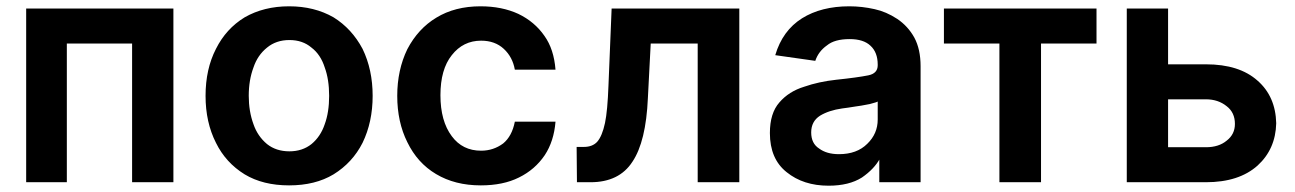

<svg xmlns="http://www.w3.org/2000/svg" viewBox="-20 -575 4108 609"><path d="M530 -548V3H399V-437H192V3H63V-548Z M756 -22Q696 -59 665 -122Q632 -187 632 -271Q632 -356 665 -420Q697 -484 756 -520Q817 -555 897 -555Q977 -555 1038 -520Q1096 -484 1130 -420Q1162 -354 1162 -271Q1162 -188 1130 -122Q1098 -59 1038 -22Q980 13 897 13Q814 13 756 -22ZM968 -118Q997 -142 1010 -181Q1024 -219 1024 -271Q1024 -323 1010 -361Q997 -402 968 -424Q940 -448 898 -448Q856 -448 827 -424Q797 -400 784 -361Q769 -321 769 -271Q769 -222 784 -181Q797 -143 827 -118Q856 -95 898 -95Q939 -95 968 -118Z M1363 -23Q1304 -58 1272 -124Q1240 -188 1240 -271Q1240 -353 1272 -419Q1306 -484 1364 -519Q1423 -555 1504 -555Q1572 -555 1624 -531Q1676 -506 1707 -461Q1737 -419 1742 -354H1613Q1606 -394 1578 -420Q1550 -446 1506 -446Q1449 -446 1413 -400Q1377 -355 1377 -273Q1377 -191 1413 -143Q1447 -97 1506 -97Q1545 -97 1576 -120Q1604 -143 1613 -189H1742Q1737 -127 1708 -83Q1677 -37 1626 -12Q1576 13 1505 13Q1423 13 1363 -23Z M1832 -109Q1859 -109 1874 -125Q1890 -143 1899 -185Q1907 -223 1910 -304L1920 -548H2325V3H2193V-437H2044L2035 -264Q2029 -126 1986 -62Q1944 3 1853 3H1810L1809 -109Z M2475 -29Q2422 -71 2422 -153Q2422 -216 2452 -250Q2482 -285 2531 -300Q2577 -316 2632 -322Q2699 -329 2734 -336Q2764 -342 2764 -368V-370Q2764 -409 2741 -430Q2719 -451 2675 -451Q2627 -451 2603 -431Q2576 -412 2566 -382L2439 -400Q2462 -478 2524 -517Q2585 -555 2674 -555Q2714 -555 2754 -546Q2791 -538 2826 -515Q2860 -492 2880 -456Q2900 -419 2900 -365V3H2769V-72H2771Q2753 -39 2714 -12Q2673 14 2608 14Q2528 14 2475 -29ZM2731 -119Q2764 -151 2764 -196V-253Q2762 -251 2739 -245Q2709 -239 2692 -237Q2668 -233 2651 -231Q2609 -225 2581 -208Q2553 -190 2553 -155Q2553 -120 2578 -104Q2602 -86 2641 -86Q2698 -86 2731 -119Z M3458 -548V-437H3282V3H3150V-437H2974V-548Z M3805 -371Q3911 -371 3969 -319Q4026 -269 4028 -184Q4026 -102 3969 -50Q3910 3 3805 3H3554V-548H3685V-371ZM3805 -108Q3846 -108 3871 -129Q3897 -149 3897 -182Q3897 -218 3871 -238Q3844 -260 3805 -260H3685V-108Z"/></svg>

Font: Sinter Bold
Style: Regular
Weight: 700
Foundry: Adobe & rsms
Version: Version 1.000